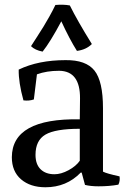

<svg xmlns="http://www.w3.org/2000/svg" viewBox="-20 -774 536 811"><path d="M130 -120Q130 -80 151.5 -59Q173 -38 210 -38Q238 -38 269.5 -55Q301 -72 317 -95V-230Q214 -230 172 -205.5Q130 -181 130 -120ZM415 -317V-49Q430 -41 485 -29Q488 -10 480 6Q443 13 396 13Q363 13 339 7L325 -45H321Q261 17 172 17Q108 17 69 -16.5Q30 -50 30 -110Q31 -275 317 -270L318 -358Q319 -474 230 -475Q177 -475 136 -460L123 -354Q103 -347 79 -350Q58 -426 59 -480Q142 -520 257 -520Q343 -521 379 -476Q415 -431 415 -317ZM368 -588Q344 -564 305 -559Q274 -608 239 -684Q192 -596 160 -556Q128 -562 111 -579Q117 -588 135.5 -617Q154 -646 164 -662Q174 -678 188.5 -704Q203 -730 214 -753Q248 -756 275 -751Q306 -688 368 -588Z"/></svg>

Font: Alike
Style: Regular
Weight: 400
Designer: Cyreal (www.cyreal.org)
Foundry: Cyreal (www.cyreal.org)
Version: Version 1.212